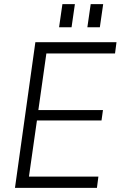

<svg xmlns="http://www.w3.org/2000/svg" viewBox="-20 -903 580 923"><path d="M105 -54H453L446 0H52L150 -700H540L533 -646H189L209 -689L161 -350L150 -374H475L468 -324H143L161 -348L113 -11ZM340 -883 324 -772H264L280 -883ZM476 -883 460 -772H400L416 -883Z"/></svg>

Font: Pathway Extreme 8pt Thin
Style: Italic
Weight: 100
Italic angle: -8°
Designer: Eduardo Rodriguez Tunni
Foundry: Eduardo Rodriguez Tunni
Version: Version 1.000